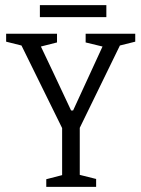

<svg xmlns="http://www.w3.org/2000/svg" viewBox="-20 -731 553 751"><path d="M161 -30 223 -46V-230L64 -553L4 -568V-599H203V-565L140 -549L188 -448L258 -299H266L381 -549L315 -565V-599H509V-568L449 -553L292 -231V-47L356 -31V0H161ZM136 -711H396V-664H136Z"/></svg>

Font: Grenze Light
Style: Regular
Weight: 300
Designer: Renata Polastri
Foundry: Omnibus-Type
Version: Version 1.002; ttfautohint (v1.8)